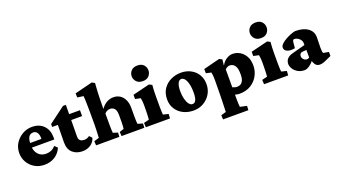

<svg xmlns="http://www.w3.org/2000/svg" viewBox="-68 -1320 3841 2166"><g transform="rotate(-20 1852.5 -237.0)"><path d="M258.8 7.8Q191.4 7.8 140.1 -22.5Q88.9 -52.7 60.1 -103Q31.2 -153.3 31.2 -211.9Q31.2 -279.3 64.5 -331.1Q97.7 -382.8 150.9 -413.1Q204.1 -443.4 264.6 -443.4Q353.5 -443.4 404.8 -390.1Q456.1 -336.9 456.1 -251V-223.6H172.9V-279.3H339.8L321.3 -249V-291Q321.3 -331.1 304.7 -355.5Q288.1 -379.9 256.8 -379.9Q235.4 -379.9 219.2 -368.2Q203.1 -356.4 194.3 -332Q185.5 -307.6 185.5 -269.5V-244.1Q185.5 -183.6 220.7 -143.6Q255.9 -103.5 316.4 -103.5Q349.6 -103.5 377.4 -115.7Q405.3 -127.9 429.7 -155.3L462.9 -123Q435.5 -59.6 381.3 -25.9Q327.1 7.8 258.8 7.8Z M866.2 -95.7Q853.5 -46.9 811 -18.1Q768.6 10.7 712.9 10.7Q639.6 10.7 593.3 -30.8Q546.9 -72.3 546.9 -155.3L549.8 -364.3H481.4V-399.4L677.7 -545.9H711.9L710 -391.6L708 -165Q708 -130.9 726.6 -117.2Q745.1 -103.5 776.4 -103.5Q791 -103.5 807.6 -109.4Q824.2 -115.2 836.9 -126ZM663.1 -364.3V-434.6H840.8V-364.3Z M876 0 873 -50.8 933.6 -68.4Q934.6 -83 936 -113.3Q937.5 -143.6 938.5 -175.8Q939.5 -208 939.5 -226.6V-351.6Q939.5 -385.7 939 -416Q938.5 -446.3 938 -473.6Q937.5 -501 936.5 -525.4Q935.5 -549.8 933.6 -570.3L861.3 -580.1L859.4 -629.9L1073.2 -683.6L1105.5 -664.1Q1103.5 -634.8 1101.6 -607.4Q1099.6 -580.1 1098.1 -547.4Q1096.7 -514.6 1095.7 -470.2Q1094.7 -425.8 1093.8 -361.3L1096.7 -360.4Q1125 -401.4 1163.1 -422.4Q1201.2 -443.4 1243.2 -443.4Q1288.1 -443.4 1321.8 -421.4Q1355.5 -399.4 1374.5 -358.9Q1393.6 -318.4 1393.6 -263.7V-165Q1393.6 -133.8 1394.5 -104.5Q1395.5 -75.2 1397.5 -68.4L1458 -50.8L1455.1 0H1181.6L1178.7 -50.8L1231.4 -68.4Q1233.4 -81.1 1234.4 -99.6Q1235.4 -118.2 1235.8 -137.7Q1236.3 -157.2 1236.3 -168.9V-236.3Q1236.3 -270.5 1227.1 -292Q1217.8 -313.5 1202.1 -323.2Q1186.5 -333 1165 -333Q1146.5 -333 1128.9 -325.2Q1111.3 -317.4 1097.7 -300.8V-159.2Q1097.7 -128.9 1099.1 -102.5Q1100.6 -76.2 1101.6 -68.4L1158.2 -50.8L1155.3 0Z M1473.6 0 1470.7 -52.7 1534.2 -68.4Q1535.2 -73.2 1536.1 -89.8Q1537.1 -106.4 1538.1 -127Q1539.1 -147.5 1539.1 -163.1L1540 -235.4Q1540 -262.7 1538.6 -280.3Q1537.1 -297.9 1532.2 -327.1L1467.8 -340.8V-391.6L1670.9 -441.4L1705.1 -423.8Q1702.1 -390.6 1700.7 -357.4Q1699.2 -324.2 1699.2 -284.2V-159.2Q1699.2 -134.8 1700.7 -105.5Q1702.1 -76.2 1703.1 -68.4L1766.6 -52.7L1763.7 0ZM1621.1 -500Q1571.3 -500 1545.4 -528.8Q1519.5 -557.6 1519.5 -593.8Q1519.5 -630.9 1545.4 -659.2Q1571.3 -687.5 1621.1 -687.5Q1670.9 -687.5 1695.8 -659.2Q1720.7 -630.9 1720.7 -593.8Q1720.7 -557.6 1695.8 -528.8Q1670.9 -500 1621.1 -500Z M2047.9 7.8Q1977.5 7.8 1922.9 -20Q1868.2 -47.9 1836.9 -97.7Q1805.7 -147.5 1805.7 -210.9Q1805.7 -287.1 1841.3 -338.9Q1877 -390.6 1933.6 -417Q1990.2 -443.4 2052.7 -443.4Q2120.1 -443.4 2172.4 -415Q2224.6 -386.7 2253.9 -337.4Q2283.2 -288.1 2283.2 -223.6Q2283.2 -158.2 2251.5 -106Q2219.7 -53.7 2166.5 -22.9Q2113.3 7.8 2047.9 7.8ZM2058.6 -65.4Q2078.1 -65.4 2090.3 -78.6Q2102.5 -91.8 2108.4 -118.7Q2114.3 -145.5 2114.3 -184.6Q2114.3 -269.5 2092.3 -322.3Q2070.3 -375 2034.2 -375Q2006.8 -375 1991.7 -341.3Q1976.6 -307.6 1976.6 -248Q1976.6 -197.3 1987.3 -155.8Q1998 -114.3 2016.6 -89.8Q2035.2 -65.4 2058.6 -65.4Z M2322.3 214.8 2319.3 164.1 2379.9 146.5Q2379.9 137.7 2380.9 112.8Q2381.8 87.9 2382.8 55.2Q2383.8 22.5 2384.8 -10.7Q2385.7 -43.9 2385.7 -67.4L2387.7 -232.4Q2387.7 -260.7 2386.2 -279.3Q2384.8 -297.9 2379.9 -327.1L2317.4 -340.8V-391.6L2513.7 -441.4L2546.9 -423.8L2539.1 -358.4L2542 -356.4Q2562.5 -395.5 2599.1 -419.4Q2635.7 -443.4 2674.8 -443.4Q2717.8 -443.4 2758.3 -420.9Q2798.8 -398.4 2825.2 -353Q2851.6 -307.6 2851.6 -239.3Q2851.6 -176.8 2821.8 -120.6Q2792 -64.5 2735.4 -28.8Q2678.7 6.8 2598.6 6.8Q2586.9 6.8 2573.7 4.9Q2560.5 2.9 2543.9 -1V52.7Q2543.9 82 2545.4 110.4Q2546.9 138.7 2548.8 146.5L2628.9 164.1L2626 214.8ZM2598.6 -76.2Q2622.1 -76.2 2641.1 -86.9Q2660.2 -97.7 2671.9 -125.5Q2683.6 -153.3 2682.6 -202.1Q2682.6 -255.9 2669.4 -283.7Q2656.2 -311.5 2637.2 -321.8Q2618.2 -332 2599.6 -332Q2585 -332 2569.8 -324.2Q2554.7 -316.4 2543.9 -304.7V-89.8Q2556.6 -84 2570.8 -80.1Q2585 -76.2 2598.6 -76.2Z M2892.6 0 2889.6 -52.7 2953.1 -68.4Q2954.1 -73.2 2955.1 -89.8Q2956.1 -106.4 2957 -127Q2958 -147.5 2958 -163.1L2959 -235.4Q2959 -262.7 2957.5 -280.3Q2956.1 -297.9 2951.2 -327.1L2886.7 -340.8V-391.6L3089.8 -441.4L3124 -423.8Q3121.1 -390.6 3119.6 -357.4Q3118.2 -324.2 3118.2 -284.2V-159.2Q3118.2 -134.8 3119.6 -105.5Q3121.1 -76.2 3122.1 -68.4L3185.5 -52.7L3182.6 0ZM3040 -500Q2990.2 -500 2964.4 -528.8Q2938.5 -557.6 2938.5 -593.8Q2938.5 -630.9 2964.4 -659.2Q2990.2 -687.5 3040 -687.5Q3089.8 -687.5 3114.7 -659.2Q3139.6 -630.9 3139.6 -593.8Q3139.6 -557.6 3114.7 -528.8Q3089.8 -500 3040 -500Z M3377.9 7.8Q3330.1 7.8 3295.9 -13.2Q3261.7 -34.2 3244.1 -64Q3226.6 -93.8 3226.6 -118.2Q3226.6 -156.2 3248.5 -181.2Q3270.5 -206.1 3315.4 -217.8L3471.7 -259.8V-284.2Q3471.7 -303.7 3459.5 -321.3Q3447.3 -338.9 3427.7 -350.6Q3408.2 -362.3 3387.7 -362.3Q3377 -362.3 3372.1 -356Q3367.2 -349.6 3365.2 -335L3358.4 -262.7Q3301.8 -252 3266.6 -266.6Q3231.4 -281.2 3231.4 -315.4Q3231.4 -336.9 3254.4 -358.9Q3277.3 -380.9 3310.5 -398.9Q3343.8 -417 3376 -429.2Q3408.2 -441.4 3427.7 -443.4Q3523.4 -443.4 3579.1 -402.8Q3634.8 -362.3 3633.8 -292L3630.9 -173.8Q3630.9 -140.6 3632.8 -127Q3634.8 -113.3 3639.6 -103.5L3705.1 -91.8V-43L3630.9 -9.8Q3612.3 -1 3594.7 3.4Q3577.1 7.8 3560.5 7.8Q3516.6 7.8 3498 -35.2L3476.6 -84L3501 -78.1Q3471.7 -39.1 3439 -15.6Q3406.2 7.8 3377.9 7.8ZM3442.4 -98.6Q3450.2 -98.6 3458.5 -101.1Q3466.8 -103.5 3473.6 -108.4V-199.2L3434.6 -197.3Q3410.2 -196.3 3399.4 -184.6Q3388.7 -172.9 3388.7 -155.3Q3388.7 -133.8 3405.3 -116.2Q3421.9 -98.6 3442.4 -98.6Z"/></g></svg>

Font: Crimson Pro Black
Style: Regular
Weight: 900
Designer: Jacques Le Bailly
Foundry: Baron von Fonthausen
Version: Version 1.003